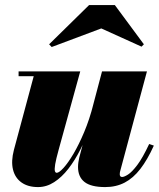

<svg xmlns="http://www.w3.org/2000/svg" viewBox="-20 -750 645 780"><path d="M134.5 10Q93.5 10 67.2 -8.8Q41 -27.5 32.8 -61.2Q24.5 -95 36.5 -141L117 -440.5H55.5V-460H306L218.5 -142.5Q207.5 -103 204.2 -82.8Q201 -62.5 203 -55.2Q205 -48 210.5 -48Q220 -48 238.2 -68Q256.5 -88 278.5 -125.2Q300.5 -162.5 322 -213.5Q343.5 -264.5 359.5 -327H375Q363 -281 345.8 -233.5Q328.5 -186 306.5 -142.5Q284.5 -99 257.8 -64.5Q231 -30 200 -10Q169 10 134.5 10ZM407.5 10Q349.5 10 323.2 -10.8Q297 -31.5 297 -71.5Q297 -81 298.5 -91.2Q300 -101.5 302 -110L394.5 -460H577L469.5 -59.5Q468 -55 467.2 -50.5Q466.5 -46 466.5 -42.5Q466.5 -31 476 -31Q484.5 -31 500.2 -41Q516 -51 537.8 -79.8Q559.5 -108.5 586 -165L605 -158.5Q579 -101 550.2 -63.8Q521.5 -26.5 486.5 -8.2Q451.5 10 407.5 10ZM190 -559 179.5 -570 342 -729.5H446.5L564.5 -570L555 -560.5L391.5 -634.5Z"/></svg>

Font: Bodoni Moda 11pt Black
Style: Italic
Weight: 900
Italic angle: -13°
Designer: Owen Earl
Foundry: indestructible type
Version: Version 2.004